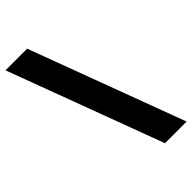

<svg xmlns="http://www.w3.org/2000/svg" viewBox="-285 -820 1110 1110"><g transform="rotate(-45 270.0 -265.0)"><path d="M182 -740 536 210H359L5 -740Z"/></g></svg>

Font: Georama Extended ExtraBold
Style: Regular
Weight: 800
Width: 7
Designer: Jean-Baptiste Levee
Foundry: Production Type
Version: Version 1.000